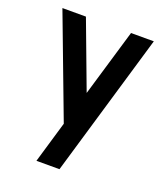

<svg xmlns="http://www.w3.org/2000/svg" viewBox="-115 -526 640 752"><g transform="rotate(20 204.5 -149.5)"><path d="M397 -448 221 149H125L176 -24L16 -448H114L219 -168L302 -448Z"/></g></svg>

Font: Fundamental  Brigade
Style: Regular
Weight: 400
Designer: Peter Wiegel, original typeface by Arno Drescher 1935
Foundry: Peter Wiegel
Version: Version 0.000 2012 initial release